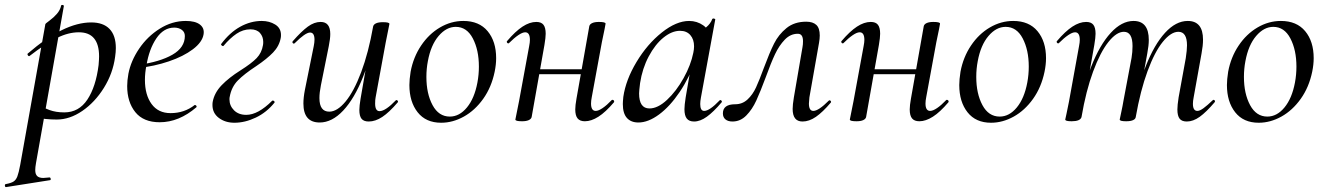

<svg xmlns="http://www.w3.org/2000/svg" viewBox="-85 -484 5373 779"><path d="M-62 263Q-40 259 -30 252.5Q-20 246 -14.5 231.5Q-9 217 -3 185L99 -386Q99 -388 116 -400.5Q133 -413 146 -428Q159 -443 163 -461Q163 -464 168 -464Q170 -464 172.5 -462.5Q175 -461 174 -459L61 178Q58 195 58 206Q58 223 66 230.5Q74 238 91 238Q97 238 115 236Q119 235 120.5 240.5Q122 246 118 247L-60 275Q-64 276 -65 270Q-66 264 -62 263ZM57 -8 67 -63Q90 -47 116 -37.5Q142 -28 176 -28Q235 -28 269.5 -80Q304 -132 315 -220Q317 -244 317 -255Q317 -353 235 -353Q192 -353 146 -330Q100 -307 35 -257L33 -256Q30 -256 27.5 -260.5Q25 -265 28 -267Q174 -393 285 -393Q334 -393 359.5 -366.5Q385 -340 385 -289Q385 -273 382 -253Q373 -186 336.5 -127.5Q300 -69 249 -34Q198 1 145 1Q100 1 57 -8Z M431 -135Q431 -157 436 -185Q446 -237 479.5 -286.5Q513 -336 563 -367.5Q613 -399 669 -399Q707 -399 726 -384.5Q745 -370 741 -345Q736 -313 697.5 -284Q659 -255 600 -235Q541 -215 476 -208L478 -221Q564 -233 614.5 -262Q665 -291 665 -338Q665 -354 652.5 -363Q640 -372 622 -372Q579 -372 549.5 -328.5Q520 -285 509 -218Q503 -188 503 -160Q503 -99 530 -62Q557 -25 607 -25Q663 -25 705 -58H706Q709 -58 711.5 -55Q714 -52 712 -49Q641 12 563 12Q497 12 464 -29Q431 -70 431 -135Z M777 -58Q777 -66 778 -71Q785 -108 814.5 -138.5Q844 -169 890 -198Q936 -227 956.5 -248.5Q977 -270 982 -301Q983 -305 983 -314Q983 -335 970 -350Q957 -365 931 -365Q901 -365 874.5 -347Q848 -329 822 -298L820 -297Q817 -297 814 -300Q811 -303 812 -305Q847 -352 889.5 -375.5Q932 -399 977 -399Q1008 -399 1031.5 -384.5Q1055 -370 1055 -342Q1055 -334 1054 -330Q1048 -297 1023 -271Q998 -245 955 -216Q906 -184 880 -157.5Q854 -131 847 -91Q846 -88 846 -81Q846 -55 864.5 -36.5Q883 -18 914 -18Q962 -18 1019 -75Q1020 -76 1022 -76Q1025 -76 1027.5 -73.5Q1030 -71 1029 -68Q997 -28 953 -7Q909 14 866 14Q829 14 803 -5.5Q777 -25 777 -58Z M1146 -64Q1146 -88 1152 -119L1188 -297Q1191 -312 1191 -323Q1191 -352 1173 -352Q1154 -352 1111 -309Q1109 -307 1107 -307Q1104 -307 1102 -310.5Q1100 -314 1103 -317Q1138 -357 1164 -376Q1190 -395 1216 -395Q1255 -395 1255 -346Q1255 -327 1249 -297L1217 -138Q1211 -108 1211 -86Q1211 -31 1251 -31Q1283 -31 1317 -72Q1351 -113 1380.5 -191.5Q1410 -270 1429 -377L1443 -376Q1423 -260 1388 -172Q1353 -84 1307.5 -35.5Q1262 13 1212 13Q1146 13 1146 -64ZM1373 -38Q1373 -54 1378 -84L1429 -377Q1431 -385 1441 -389.5Q1451 -394 1469 -394Q1495 -394 1495 -387L1491 -367Q1482 -324 1480 -312L1439 -89Q1437 -80 1437 -64Q1437 -33 1455 -33Q1467 -33 1484 -44.5Q1501 -56 1521 -77Q1522 -78 1524 -78Q1527 -78 1529 -74.5Q1531 -71 1529 -69Q1494 -28 1466 -9.5Q1438 9 1411 9Q1391 9 1382 -2Q1373 -13 1373 -38Z M1576 -139Q1576 -161 1581 -193Q1592 -252 1623.5 -299Q1655 -346 1700 -372.5Q1745 -399 1795 -399Q1859 -399 1893.5 -357.5Q1928 -316 1928 -248Q1928 -222 1922 -193Q1909 -130 1875.5 -83Q1842 -36 1797 -11Q1752 14 1705 14Q1643 14 1609.5 -28.5Q1576 -71 1576 -139ZM1852 -149Q1858 -181 1858 -214Q1858 -281 1833.5 -328Q1809 -375 1764 -375Q1726 -375 1694.5 -338Q1663 -301 1651 -236Q1645 -205 1645 -172Q1645 -104 1670 -57.5Q1695 -11 1740 -11Q1779 -11 1809.5 -48Q1840 -85 1852 -149Z M2006 1 2010 -19Q2019 -62 2021 -74L2062 -297Q2065 -312 2065 -322Q2065 -353 2046 -353Q2035 -353 2018 -341.5Q2001 -330 1980 -309Q1979 -308 1977 -308Q1974 -308 1972 -311.5Q1970 -315 1972 -317Q2006 -357 2035 -376Q2064 -395 2091 -395Q2111 -395 2120 -383.5Q2129 -372 2129 -347Q2129 -332 2124 -302L2072 -9Q2070 -1 2060 3.5Q2050 8 2033 8Q2006 8 2006 1ZM2075 -203H2310L2307 -183H2071ZM2249 -40Q2249 -56 2254 -84L2306 -378Q2308 -386 2318 -390.5Q2328 -395 2345 -395Q2372 -395 2372 -388L2368 -366Q2358 -319 2357 -313L2316 -90Q2313 -75 2313 -64Q2313 -34 2332 -34Q2343 -34 2360 -45.5Q2377 -57 2397 -78Q2398 -79 2400 -79Q2404 -79 2406 -75.5Q2408 -72 2406 -69Q2372 -29 2343 -10.5Q2314 8 2288 8Q2268 8 2258.5 -3.5Q2249 -15 2249 -40Z M2442 -62Q2442 -71 2444 -91Q2454 -160 2497.5 -232.5Q2541 -305 2600 -352Q2659 -399 2711 -399Q2743 -399 2768.5 -381Q2794 -363 2797 -328L2749 -357Q2763 -359 2780.5 -373.5Q2798 -388 2805 -407Q2807 -409 2809 -409Q2812 -409 2815 -407.5Q2818 -406 2817 -405L2759 -89Q2756 -73 2756 -62Q2756 -34 2772 -34Q2794 -34 2835 -77Q2836 -78 2838 -78Q2841 -78 2843 -74.5Q2845 -71 2843 -69Q2810 -30 2783 -10.5Q2756 9 2731 9Q2711 9 2701.5 -3Q2692 -15 2692 -41Q2692 -57 2697 -89L2721 -229L2740 -246Q2712 -169 2672.5 -110.5Q2633 -52 2589 -19.5Q2545 13 2505 13Q2475 13 2458.5 -5.5Q2442 -24 2442 -62ZM2728 -270Q2731 -284 2731 -296Q2731 -324 2716 -341.5Q2701 -359 2674 -359Q2641 -359 2607 -331.5Q2573 -304 2547 -255Q2521 -206 2512 -147Q2508 -115 2508 -105Q2508 -44 2550 -44Q2584 -44 2621.5 -79Q2659 -114 2688.5 -167Q2718 -220 2728 -270Z M2848 -24Q2848 -61 2898 -61Q2927 -61 2948 -80.5Q2969 -100 2982.5 -129.5Q2996 -159 3014 -208Q3037 -270 3055.5 -307Q3074 -344 3106 -370Q3138 -396 3186 -396Q3213 -396 3227 -383Q3241 -370 3241 -340Q3241 -327 3238 -310L3199 -89Q3197 -69 3197 -64Q3197 -34 3215 -34Q3236 -34 3278 -76Q3279 -77 3281 -77Q3284 -77 3286 -73.5Q3288 -70 3286 -68Q3253 -29 3225.5 -10Q3198 9 3171 9Q3131 9 3131 -42Q3131 -59 3136 -89L3171 -293Q3173 -303 3173 -317Q3173 -347 3152 -347Q3122 -347 3099 -323Q3076 -299 3059.5 -264Q3043 -229 3022 -171Q3000 -112 2983.5 -76Q2967 -40 2943 -15.5Q2919 9 2887 9Q2869 9 2858.5 0.5Q2848 -8 2848 -24Z M3363 1 3367 -19Q3376 -62 3378 -74L3419 -297Q3422 -312 3422 -322Q3422 -353 3403 -353Q3392 -353 3375 -341.5Q3358 -330 3337 -309Q3336 -308 3334 -308Q3331 -308 3329 -311.5Q3327 -315 3329 -317Q3363 -357 3392 -376Q3421 -395 3448 -395Q3468 -395 3477 -383.5Q3486 -372 3486 -347Q3486 -332 3481 -302L3429 -9Q3427 -1 3417 3.5Q3407 8 3390 8Q3363 8 3363 1ZM3432 -203H3667L3664 -183H3428ZM3606 -40Q3606 -56 3611 -84L3663 -378Q3665 -386 3675 -390.5Q3685 -395 3702 -395Q3729 -395 3729 -388L3725 -366Q3715 -319 3714 -313L3673 -90Q3670 -75 3670 -64Q3670 -34 3689 -34Q3700 -34 3717 -45.5Q3734 -57 3754 -78Q3755 -79 3757 -79Q3761 -79 3763 -75.5Q3765 -72 3763 -69Q3729 -29 3700 -10.5Q3671 8 3645 8Q3625 8 3615.5 -3.5Q3606 -15 3606 -40Z M3807 -139Q3807 -161 3812 -193Q3823 -252 3854.5 -299Q3886 -346 3931 -372.5Q3976 -399 4026 -399Q4090 -399 4124.5 -357.5Q4159 -316 4159 -248Q4159 -222 4153 -193Q4140 -130 4106.5 -83Q4073 -36 4028 -11Q3983 14 3936 14Q3874 14 3840.5 -28.5Q3807 -71 3807 -139ZM4083 -149Q4089 -181 4089 -214Q4089 -281 4064.5 -328Q4040 -375 3995 -375Q3957 -375 3925.5 -338Q3894 -301 3882 -236Q3876 -205 3876 -172Q3876 -104 3901 -57.5Q3926 -11 3971 -11Q4010 -11 4040.5 -48Q4071 -85 4083 -149Z M4692 -40Q4692 -57 4697 -89L4726 -248Q4731 -281 4731 -300Q4731 -355 4696 -355Q4666 -355 4633 -314.5Q4600 -274 4571 -195.5Q4542 -117 4523 -9L4509 -10Q4529 -127 4563.5 -215Q4598 -303 4642 -351Q4686 -399 4734 -399Q4796 -399 4796 -323Q4796 -299 4790 -267L4758 -89Q4755 -74 4755 -63Q4755 -34 4773 -34Q4783 -34 4798 -45Q4813 -56 4835 -77Q4837 -79 4839 -79Q4842 -79 4844 -75.5Q4846 -72 4843 -69Q4809 -29 4782.5 -10Q4756 9 4730 9Q4710 9 4701 -2.5Q4692 -14 4692 -40ZM4237 1 4242 -22 4252 -71 4293 -297Q4296 -312 4296 -322Q4296 -353 4277 -353Q4266 -353 4249 -341.5Q4232 -330 4211 -309Q4210 -308 4208 -308Q4205 -308 4203 -311.5Q4201 -315 4203 -317Q4237 -357 4266 -376Q4295 -395 4322 -395Q4342 -395 4351 -383.5Q4360 -372 4360 -347Q4360 -332 4355 -302L4303 -9Q4298 8 4263 8Q4237 8 4237 1ZM4458 1Q4459 -5 4464.5 -30Q4470 -55 4473 -74L4506 -249Q4510 -273 4510 -297Q4510 -355 4475 -355Q4445 -355 4412 -313.5Q4379 -272 4350 -193.5Q4321 -115 4303 -9L4288 -10Q4308 -126 4342.5 -214Q4377 -302 4421.5 -350.5Q4466 -399 4514 -399Q4576 -399 4576 -322Q4576 -300 4570 -268L4523 -9Q4522 -1 4512 3.5Q4502 8 4484 8Q4458 8 4458 1Z M4893 -139Q4893 -161 4898 -193Q4909 -252 4940.5 -299Q4972 -346 5017 -372.5Q5062 -399 5112 -399Q5176 -399 5210.5 -357.5Q5245 -316 5245 -248Q5245 -222 5239 -193Q5226 -130 5192.5 -83Q5159 -36 5114 -11Q5069 14 5022 14Q4960 14 4926.5 -28.5Q4893 -71 4893 -139ZM5169 -149Q5175 -181 5175 -214Q5175 -281 5150.5 -328Q5126 -375 5081 -375Q5043 -375 5011.5 -338Q4980 -301 4968 -236Q4962 -205 4962 -172Q4962 -104 4987 -57.5Q5012 -11 5057 -11Q5096 -11 5126.5 -48Q5157 -85 5169 -149Z"/></svg>

Font: Cormorant Infant Medium
Style: Italic
Weight: 500
Italic angle: -10°
Designer: Christian Thalmann (Catharsis Fonts)
Foundry: Catharsis Fonts
Version: Version 4.000